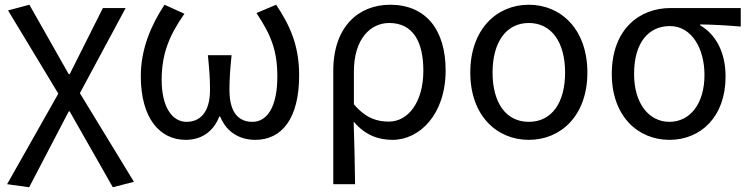

<svg xmlns="http://www.w3.org/2000/svg" viewBox="-20 -577 3158 810"><path d="M103 213 270 -107H274L456 213L545 190L317 -184L510 -543H414L274 -264H270L104 -557L14 -533L226 -182L10 200Z M763 13C824 13 878 -16 905 -85H909C937 -16 995 13 1057 13C1169 13 1242 -77 1242 -259C1242 -386 1203 -470 1145 -557L1062 -522C1123 -430 1150 -365 1150 -254C1150 -124 1106 -63 1045 -63C993 -63 948 -94 948 -198C948 -244 951 -286 957 -344H857C863 -286 866 -244 866 -198C866 -98 820 -63 767 -63C706 -63 662 -126 662 -240C662 -353 696 -430 758 -519L674 -557C618 -472 574 -371 574 -256C574 -77 655 13 763 13Z M1386 200H1478C1477 103 1475 34 1472 -64C1521 -6 1577 13 1636 13C1750 13 1860 -94 1860 -280C1860 -451 1777 -557 1626 -557C1494 -557 1386 -466 1386 -278ZM1621 -64C1573 -64 1525 -76 1473 -137V-275C1473 -413 1543 -480 1622 -480C1723 -480 1766 -400 1766 -279C1766 -145 1701 -64 1621 -64Z M2211 13C2347 13 2458 -90 2458 -271C2458 -453 2347 -557 2211 -557C2075 -557 1964 -453 1964 -271C1964 -90 2075 13 2211 13ZM2211 -63C2114 -63 2058 -144 2058 -271C2058 -397 2114 -480 2211 -480C2308 -480 2364 -397 2364 -271C2364 -144 2308 -63 2211 -63Z M2804 13C2937 13 3041 -85 3041 -254C3041 -356 3000 -432 2934 -470V-474C2994 -473 3044 -470 3105 -465V-543H2808C2680 -543 2561 -456 2561 -265C2561 -86 2672 13 2804 13ZM2804 -63C2718 -63 2655 -140 2655 -265C2655 -402 2720 -467 2806 -467C2899 -467 2952 -371 2952 -261C2952 -139 2891 -63 2804 -63Z"/></svg>

Font: Noto Sans KR
Style: Regular
Weight: 400
Designer: Ryoko NISHIZUKA 西塚涼子 (kana, bopomofo & ideographs); Paul D. Hunt (Latin, Greek & Cyrillic); Sandoll Communications 산돌커뮤니
Foundry: Adobe
Version: Version 2.004;hotconv 1.0.118;makeotfexe 2.5.65603